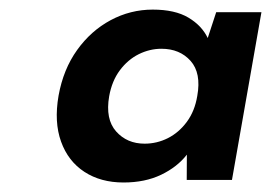

<svg xmlns="http://www.w3.org/2000/svg" viewBox="-20 -731 570 404"><path d="M239.9 -347Q191.9 -347 157.6 -369.4Q123.3 -391.8 108.5 -433Q93.6 -474.2 103.2 -529.6Q113.2 -585.3 142.3 -625.8Q171.3 -666.3 212.9 -688.6Q254.5 -710.8 301.3 -710.8Q348.2 -710.8 376.5 -693.9Q404.7 -677.1 417.1 -651L434.9 -705.3H530.1L468.1 -352.4H372.9L373.2 -405.6Q353 -379.6 319.1 -363.3Q285.2 -347 239.9 -347ZM284.3 -428.7Q310.2 -428.7 333.4 -440.4Q356.5 -452.1 373.2 -474.7Q389.9 -497.4 395.1 -529.2Q403.8 -577.3 381 -602.9Q358.2 -628.4 319.7 -628.4Q295.2 -628.4 272 -617Q248.9 -605.5 232.2 -583.1Q215.5 -560.8 209.7 -528.4Q201.4 -480.3 224.3 -454.5Q247.2 -428.7 284.3 -428.7Z"/></svg>

Font: DM Sans 9pt
Style: Italic
Weight: 400
Italic angle: -10°
Designer: Colophon Foundry, Jonny Pinhorn
Foundry: Colophon Foundry
Version: Version 4.004